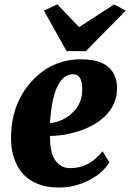

<svg xmlns="http://www.w3.org/2000/svg" viewBox="-20 -835 586 865"><path d="M296.4 -77.6Q383.3 -77.6 441.9 -153.8L473.1 -103.5Q427.7 -32.7 328.6 -2Q290.5 9.8 247.6 9.8Q204.6 9.8 173.6 1.2Q142.6 -7.3 118.7 -22.5Q94.7 -37.6 78.1 -58.3Q61.5 -79.1 50.8 -103.5Q29.8 -151.4 29.8 -210Q29.8 -211.4 29.8 -212.9Q29.8 -365.7 121.1 -466.8Q211.4 -567.9 346.7 -567.9Q463.9 -567.9 496.6 -494.1Q507.3 -469.2 507.3 -436Q507.3 -402.8 494.6 -372.1Q481.9 -341.3 458.5 -316.9Q435.1 -292.5 404.1 -274.7Q373 -256.8 338.9 -245.6Q271.5 -223.1 205.1 -222.2Q205.1 -146 229.5 -111.8Q253.9 -77.6 296.4 -77.6ZM310.5 -500.5Q219.2 -500.5 205.1 -280.8Q256.8 -284.2 300.8 -321.8Q350.6 -364.7 350.6 -432.6Q350.6 -500.5 310.5 -500.5ZM177.7 -787.1 238.3 -815.4 336.4 -712.9 494.1 -814.9 546.4 -787.1 366.7 -604.5H280.3Z"/></svg>

Font: Merriweather
Style: Heavy Italic
Weight: 900
Italic angle: -7°
Designer: Eben Sorkin
Foundry: Eben Sorkin
Version: Version 1.001